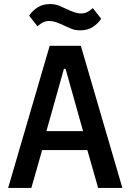

<svg xmlns="http://www.w3.org/2000/svg" viewBox="-20 -923 640 943"><path d="M462 0 409 -186H187L134 0H20L224 -698H377L581 0ZM302 -585H294L208 -279H388ZM296 -797Q273 -808 255.5 -814Q238 -820 222 -820Q205 -820 192 -813.5Q179 -807 164 -794L123 -846Q138 -869 163.5 -886Q189 -903 226 -903Q251 -903 269 -895.5Q287 -888 304 -880Q327 -869 344.5 -863Q362 -857 378 -857Q395 -857 408 -863.5Q421 -870 436 -883L477 -831Q462 -808 436.5 -791Q411 -774 374 -774Q349 -774 331 -781.5Q313 -789 296 -797Z"/></svg>

Font: IBM Plaex Mono Medium
Style: Regular
Weight: 500
Designer: Mike Abbink, Paul van der Laan, Pieter van Rosmalen
Foundry: Bold Monday
Version: Version 2.003